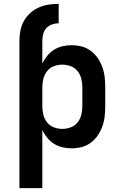

<svg xmlns="http://www.w3.org/2000/svg" viewBox="-20 -763 640 998"><path d="M81 -551Q81 -577 86 -603.5Q91 -630 104 -653.5Q117 -677 137 -695Q157 -713 181.5 -724Q206 -735 232.5 -739Q259 -743 285 -743V-642Q268 -642 250.5 -636Q233 -630 221 -617Q209 -604 204.5 -586Q200 -568 200 -551ZM81 215V-551H200V-433Q210 -454 225.5 -473Q241 -492 261 -504.5Q281 -517 304.5 -522.5Q328 -528 352 -528Q378 -528 404 -521.5Q430 -515 451.5 -499Q473 -483 488 -461Q503 -439 512 -414Q521 -389 524 -362.5Q527 -336 527 -310V-210Q527 -184 524 -157.5Q521 -131 512 -106Q503 -81 488 -59Q473 -37 451.5 -21Q430 -5 404 1.5Q378 8 352 8Q328 8 304.5 2.5Q281 -3 261 -15.5Q241 -28 225.5 -47Q210 -66 200 -87V215ZM304 -93Q326 -93 347.5 -101Q369 -109 383 -126.5Q397 -144 402.5 -166Q408 -188 408 -210V-310Q408 -332 402.5 -354Q397 -376 383 -393.5Q369 -411 347.5 -419Q326 -427 304 -427Q282 -427 260.5 -419Q239 -411 225 -393.5Q211 -376 205.5 -354Q200 -332 200 -310V-210Q200 -188 205.5 -166Q211 -144 225 -126.5Q239 -109 260.5 -101Q282 -93 304 -93Z"/></svg>

Font: R Plex Mono
Style: Bold
Weight: 700
Monospace: yes
Designer: Belleve Invis
Foundry: Belleve Invis
Version: Version 31.8.0